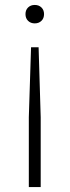

<svg xmlns="http://www.w3.org/2000/svg" viewBox="-20 -566 281 776"><path d="M158 -509Q158 -492 147.5 -481.8Q137 -471.5 120.5 -471.5Q104 -471.5 93.5 -481.8Q83 -492 83 -509Q83 -525.5 93.5 -535.8Q104 -546 120.5 -546Q137 -546 147.5 -535.8Q158 -525.5 158 -509ZM105.5 -375H136L144.5 -92V190H96.5V-92Z"/></svg>

Font: Encode Sans Semi Expanded ExLight
Style: Regular
Weight: 275
Width: 6
Designer: Multiple Designers
Foundry: Impallari Type
Version: Version 2.000